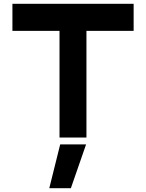

<svg xmlns="http://www.w3.org/2000/svg" viewBox="-20 -720 764 1005"><path d="M291.5 0V-558.5H45V-700H679.5V-558.5H432.5V0ZM238 265 295 36H430.5L351 265Z"/></svg>

Font: Tourney Expanded Black
Style: Regular
Weight: 900
Width: 7
Designer: Tyler Finck
Foundry: Etcetera Type Co
Version: Version 1.010; ttfautohint (v1.8.3)